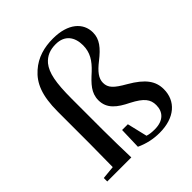

<svg xmlns="http://www.w3.org/2000/svg" viewBox="-225 -971 1134 1134"><g transform="rotate(-45 342.0 -404.0)"><path d="M114 0H233C231 -77 229 -155 229 -232V-493C229 -630 243 -697 278 -741C307 -775 343 -789 390 -789C466 -789 500 -738 500 -670C500 -610 473 -568 425 -523C372 -475 334 -437 334 -376C334 -306 384 -268 456 -233C533 -193 556 -162 556 -114C556 -59 522 -19 448 -19C424 -19 406 -21 387 -27L357 -153H309L305 -17C352 5 402 16 454 16C581 16 654 -51 654 -149C654 -216 619 -267 522 -323C450 -364 426 -388 426 -430C426 -467 451 -499 501 -538C562 -586 595 -626 595 -682C595 -762 529 -824 402 -824C329 -824 262 -806 207 -757C149 -706 117 -634 117 -498V-232L115 -37L32 -29V0Z"/></g></svg>

Font: Noto Serif CJK JP SemiBold
Style: Regular
Weight: 600
Designer: Ryoko NISHIZUKA 西塚涼子 (kana & ideographs); Frank Grießhammer (Latin, Greek & Cyrillic); Wenlong ZHANG 张文龙 (bopomofo); San
Foundry: Adobe
Version: Version 2.001;hotconv 1.1.0;makeotfexe 2.6.0